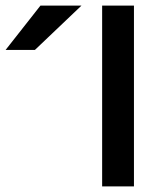

<svg xmlns="http://www.w3.org/2000/svg" viewBox="-20 -668 597 688"><path d="M346 -648H460V0H346ZM0 -489 125 -648H272L105 -489Z"/></svg>

Font: Syne SemiBold
Style: Regular
Weight: 600
Designer: Lucas Descroix
Foundry: Bonjour Monde
Version: Version 2.200; ttfautohint (v1.8.4)